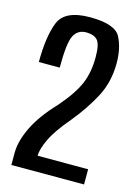

<svg xmlns="http://www.w3.org/2000/svg" viewBox="-106 -740 578 800"><g transform="rotate(15 182.5 -340.0)"><path d="M24 0H337.5V-65.5H119.5Q119.5 -93.5 140.8 -138.5Q162 -183.5 216 -246.5Q271.5 -314.5 304.8 -379Q338 -443.5 338 -523Q338 -588 314 -633.8Q290 -679.5 182 -679.5Q73 -679.5 48.2 -616Q23.5 -552.5 23.5 -444H113.5Q113.5 -551 130 -582.8Q146.5 -614.5 183 -614.5Q215 -614.5 231 -598Q247 -581.5 247 -524.5Q247 -459.5 226.2 -409.8Q205.5 -360 147.5 -293Q83 -225 53.5 -163.8Q24 -102.5 24 -52.5Z"/></g></svg>

Font: Anybody Condensed
Style: Regular
Weight: 400
Width: 3
Designer: Tyler Finck
Foundry: Etcetera Type Company
Version: Version 1.113;gftools[0.9.25]